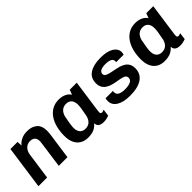

<svg xmlns="http://www.w3.org/2000/svg" viewBox="135 -1320 2129 2129"><g transform="rotate(-45 1200.0 -255.5)"><path d="M41 0 113 -511H224L227 -452Q256 -486 294 -503.5Q332 -521 384 -521Q456 -521 500 -483.5Q544 -446 544 -369Q544 -359 543 -343.5Q542 -328 540 -310L496 0H360L403 -311Q405 -323 405.5 -331.5Q406 -340 406 -344Q406 -383 384.5 -401.5Q363 -420 328 -420Q286 -420 257.5 -391.5Q229 -363 222 -317L177 0Z M812 10Q760 10 721 -12.5Q682 -35 660 -80Q638 -125 638 -192Q638 -262 653.5 -322Q669 -382 699.5 -426.5Q730 -471 774.5 -496Q819 -521 879 -521Q927 -521 964.5 -503.5Q1002 -486 1022 -454L1043 -511H1153L1103 -157Q1099 -131 1098 -119.5Q1097 -108 1097 -99Q1097 -90 1103 -84.5Q1109 -79 1118 -79Q1126 -79 1134.5 -81.5Q1143 -84 1152 -89L1141 -6Q1125 0 1104 5Q1083 10 1057 10Q1015 10 993.5 -7Q972 -24 972 -57Q941 -21 904 -5.5Q867 10 812 10ZM863 -81Q903 -81 929 -103.5Q955 -126 967 -168Q980 -230 985.5 -268Q991 -306 991 -328Q991 -376 968.5 -403Q946 -430 903 -430Q862 -430 835 -406.5Q808 -383 796 -338Q785 -283 779 -243.5Q773 -204 773 -179Q773 -152 782.5 -129.5Q792 -107 812 -94Q832 -81 863 -81Z M1466 10Q1368 10 1310 -25.5Q1252 -61 1252 -123Q1252 -135 1253 -145Q1254 -155 1257 -163H1373Q1371 -159 1370.5 -155Q1370 -151 1370 -144Q1370 -111 1399 -95.5Q1428 -80 1479 -80Q1537 -80 1568 -95.5Q1599 -111 1599 -143Q1599 -161 1589 -172.5Q1579 -184 1551.5 -192Q1524 -200 1471 -208Q1380 -223 1339 -258.5Q1298 -294 1298 -354Q1298 -439 1361 -480Q1424 -521 1530 -521H1537Q1637 -521 1691.5 -487Q1746 -453 1746 -398Q1746 -389 1744.5 -380Q1743 -371 1740 -363H1623Q1624 -368 1624 -371Q1624 -374 1624 -379Q1624 -407 1596.5 -420Q1569 -433 1523 -433Q1475 -433 1448.5 -419Q1422 -405 1422 -377Q1422 -362 1432 -351.5Q1442 -341 1471.5 -332Q1501 -323 1559 -313Q1618 -302 1654.5 -283.5Q1691 -265 1708.5 -236Q1726 -207 1726 -166Q1726 -80 1660 -35Q1594 10 1473 10Z M2012 10Q1960 10 1921 -12.5Q1882 -35 1860 -80Q1838 -125 1838 -192Q1838 -262 1853.5 -322Q1869 -382 1899.5 -426.5Q1930 -471 1974.5 -496Q2019 -521 2079 -521Q2127 -521 2164.5 -503.5Q2202 -486 2222 -454L2243 -511H2353L2303 -157Q2299 -131 2298 -119.5Q2297 -108 2297 -99Q2297 -90 2303 -84.5Q2309 -79 2318 -79Q2326 -79 2334.5 -81.5Q2343 -84 2352 -89L2341 -6Q2325 0 2304 5Q2283 10 2257 10Q2215 10 2193.5 -7Q2172 -24 2172 -57Q2141 -21 2104 -5.5Q2067 10 2012 10ZM2063 -81Q2103 -81 2129 -103.5Q2155 -126 2167 -168Q2180 -230 2185.5 -268Q2191 -306 2191 -328Q2191 -376 2168.5 -403Q2146 -430 2103 -430Q2062 -430 2035 -406.5Q2008 -383 1996 -338Q1985 -283 1979 -243.5Q1973 -204 1973 -179Q1973 -152 1982.5 -129.5Q1992 -107 2012 -94Q2032 -81 2063 -81Z"/></g></svg>

Font: Chivo Mono SemiBold
Style: Italic
Weight: 600
Italic angle: -8.05°
Monospace: yes
Version: Version 1.008